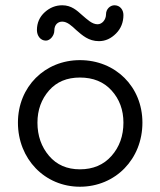

<svg xmlns="http://www.w3.org/2000/svg" viewBox="-20 -692 608 728"><path d="M355 -536C380 -536 401 -546 420 -565C439 -584 448 -608 448 -635C448 -655 435 -672 414 -672C398 -672 382 -658 382 -638C382 -617 367 -600 350 -600C329 -600 311 -618 291 -635C272 -652 251 -672 216 -672C191 -672 169 -663 150 -646C130 -628 120 -605 120 -578C120 -557 133 -538 154 -538C170 -538 186 -557 186 -576C186 -600 201 -610 216 -610C235 -610 252 -594 269 -578C292 -558 316 -536 355 -536ZM283 16C418 16 520 -89 520 -227C520 -363 418 -464 283 -464C150 -464 48 -363 48 -227C48 -89 150 16 283 16ZM283 -50C234 -50 195 -67 166 -101C137 -135 122 -177 122 -227C122 -275 137 -316 166 -349C195 -382 234 -398 283 -398C333 -398 373 -382 403 -349C433 -316 448 -275 448 -227C448 -177 433 -135 403 -101C373 -67 333 -50 283 -50Z"/></svg>

Font: Dongle Light
Style: Regular
Weight: 300
Designer: Yanghee Ryu
Foundry: Yanghee Ryu
Version: Version 2.000